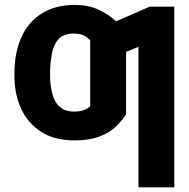

<svg xmlns="http://www.w3.org/2000/svg" viewBox="-20 -573 783 797"><path d="M289.1 -109.9Q310.5 -109.9 327.1 -115.7Q342.8 -120.6 354.5 -132.3V-307.6H503.4V-99.1Q485.8 -70.8 457.5 -44.4Q429.2 -19 389.2 -4.9Q348.1 9.8 290 9.8Q206.1 9.8 151.4 -25.4Q95.2 -61.5 67.9 -121.6Q40 -181.6 40 -257.8V-270.5Q40 -352.5 67.9 -416.5Q95.7 -480 151.9 -516.1Q208.5 -552.7 292 -552.7Q343.8 -552.7 387.2 -533.7Q430.2 -514.2 459 -486.8Q488.3 -458.5 503.4 -432.1V-275.9L354.5 -286.1V-404.8Q342.3 -418.9 326.7 -426.3Q309.6 -433.6 286.1 -433.6Q244.6 -433.6 224.1 -411.6Q202.1 -388.2 195.8 -352.1Q188 -312 188 -270.5V-257.8Q188 -219.2 197.3 -183.6Q206.1 -148.9 227.5 -129.9Q250 -109.9 289.1 -109.9ZM601.6 -545.4H703.6V204.6H554.7V-378.4L438 -331.5V-474.1Z"/></svg>

Font: My Font
Style: Bold
Weight: 500
Designer: Rasmus Andersson
Foundry: rsms
Version: Version 0.001